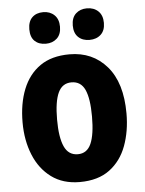

<svg xmlns="http://www.w3.org/2000/svg" viewBox="-54 -801 647 854"><g transform="rotate(-5 269.5 -373.5)"><path d="M501 -276Q501 -197 477 -132Q453 -67 401.5 -28.5Q350 10 268 10Q193 10 141.5 -28Q90 -66 63.5 -131Q37 -196 37 -276Q37 -360 62.5 -424Q88 -488 139.5 -524Q191 -560 271 -560Q374 -560 437.5 -486.5Q501 -413 501 -276ZM191 -275Q191 -196 209.5 -155Q228 -114 270 -114Q311 -114 329 -154.5Q347 -195 347 -276Q347 -356 329 -395.5Q311 -435 269 -435Q228 -435 209.5 -395.5Q191 -356 191 -275ZM103 -686Q103 -721 121.5 -739Q140 -757 171 -757Q201 -757 220.5 -738.5Q240 -720 240 -686Q240 -652 220.5 -634Q201 -616 171 -616Q140 -616 121.5 -633.5Q103 -651 103 -686ZM297 -686Q297 -721 316.5 -739Q336 -757 366 -757Q397 -757 416.5 -738.5Q436 -720 436 -686Q436 -652 416.5 -634Q397 -616 366 -616Q335 -616 316 -634Q297 -652 297 -686Z"/></g></svg>

Font: Noto Sans Ethiopic Condensed ExtraBold
Style: Regular
Weight: 800
Width: 3
Designer: Monotype Design Team
Foundry: Monotype Imaging Inc.
Version: Version 2.102; ttfautohint (v1.8.4.7-5d5b)